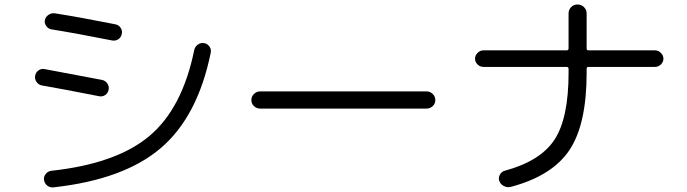

<svg xmlns="http://www.w3.org/2000/svg" viewBox="-20 -803 3040 850"><path d="M882.8 -612.3Q897.5 -610.4 906.7 -597.7Q916 -585 913.1 -570.3Q855.5 -287.1 691.9 -147.5Q528.3 -7.8 216.8 26.4Q201.2 28.3 189 18.6Q176.8 8.8 174.8 -6.8Q172.9 -21.5 182.6 -33.2Q192.4 -44.9 207 -46.9Q495.1 -78.1 641.1 -200.7Q787.1 -323.2 839.8 -581.1Q842.8 -595.7 855 -605Q867.2 -614.3 882.8 -612.3ZM165 -424.8Q150.4 -427.7 141.6 -440.4Q132.8 -453.1 135.7 -468.3Q138.7 -483.4 150.9 -491.7Q163.1 -500 177.7 -497.1Q330.1 -468.8 431.6 -449.2Q446.3 -446.3 455.1 -433.6Q463.9 -420.9 460.9 -405.8Q458 -390.6 445.8 -382.3Q433.6 -374 418.9 -377Q250 -410.2 165 -424.8ZM475.6 -624Q318.4 -655.3 208 -672.9Q194.3 -674.8 185.1 -687.5Q175.8 -700.2 178.7 -713.9Q181.6 -728.5 194.8 -737.3Q208 -746.1 222.7 -744.1Q334 -726.6 491.2 -695.3Q505.9 -692.4 514.2 -679.7Q522.5 -667 519 -651.9Q515.6 -636.7 503.4 -628.9Q491.2 -621.1 475.6 -624Z M1131.8 -322.3Q1116.2 -322.3 1104.5 -333Q1092.8 -343.8 1092.8 -359.9Q1092.8 -376 1104.5 -387.2Q1116.2 -398.4 1131.8 -398.4H1868.2Q1883.8 -398.4 1895.5 -387.2Q1907.2 -376 1907.2 -359.9Q1907.2 -343.8 1895.5 -333Q1883.8 -322.3 1868.2 -322.3Z M2120.1 -506.8Q2105.5 -506.8 2094.2 -517.6Q2083 -528.3 2083 -543Q2083 -557.6 2094.2 -568.8Q2105.5 -580.1 2120.1 -580.1H2488.3Q2497.1 -580.1 2497.1 -588.9V-743.2Q2497.1 -759.8 2508.3 -771.5Q2519.5 -783.2 2536.6 -783.2Q2553.7 -783.2 2565.4 -771.5Q2577.1 -759.8 2577.1 -743.2V-588.9Q2577.1 -580.1 2585 -580.1H2879.9Q2894.5 -580.1 2905.8 -568.8Q2917 -557.6 2917 -543Q2917 -528.3 2905.8 -517.6Q2894.5 -506.8 2879.9 -506.8H2585Q2577.1 -506.8 2577.1 -498V-480.5Q2577.1 -252.9 2501 -138.7Q2424.8 -24.4 2241.2 24.4Q2225.6 28.3 2210.4 20.5Q2195.3 12.7 2190.4 -2Q2185.5 -15.6 2192.9 -29.3Q2200.2 -43 2213.9 -46.9Q2373 -89.8 2435.1 -185.1Q2497.1 -280.3 2497.1 -480.5V-498Q2497.1 -506.8 2488.3 -506.8Z"/></svg>

Font: Rounded Mgen+ 1mn regular
Style: Regular
Weight: 400
Designer: [Source Han Sans]
Ryoko NISHIZUKA  (kana & ideographs); Paul D. Hunt (Latin, Greek & Cyrillic); Wenlong ZHANG  (bopomofo
Version: Version 1.059.20150602